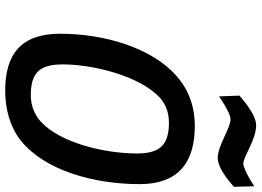

<svg xmlns="http://www.w3.org/2000/svg" viewBox="-150 -822 981 720"><g transform="rotate(90 340.0 -461.5)"><path d="M320 9C390 9 457 -10 506 -49C619 -139 670 -324 670 -495C670 -641 588 -702 452 -702C378 -702 314 -678 264 -633C158 -540 106 -362 106 -197C106 -51 182 9 320 9ZM337 -87C251 -87 221 -121 221 -207C221 -320 264 -497 347 -572C373 -595 405 -605 440 -605C524 -605 555 -570 555 -485C555 -361 514 -195 435 -124C408 -100 374 -87 337 -87ZM678 -925C678 -925 616 -884 593 -884C566 -884 504 -932 449 -932C405 -932 338 -869 338 -869L341 -793C341 -793 403 -836 426 -836C461 -836 525 -788 572 -788C617 -788 680 -849 680 -849L678 -925Z"/></g></svg>

Font: RazerF5 SemiBold
Style: Italic
Weight: 600
Foundry: Razer Inc.
Version: Version 2